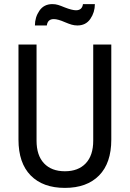

<svg xmlns="http://www.w3.org/2000/svg" viewBox="-20 -903 632 935"><path d="M357 -779Q342 -779 328.5 -783Q315 -787 296 -795Q262 -810 242 -810Q212 -810 208 -779H150Q150 -819 172 -851Q194 -883 235 -883Q250 -883 263 -879Q276 -875 295 -867Q331 -853 350 -853Q380 -853 384 -883H442Q442 -843 420 -811Q398 -779 357 -779ZM296 12Q189 12 129.5 -48.5Q70 -109 70 -223V-686H158V-218Q158 -146 194.5 -107.5Q231 -69 296 -69Q361 -69 397.5 -107.5Q434 -146 434 -218V-686H522V-223Q522 -109 462.5 -48.5Q403 12 296 12Z"/></svg>

Font: Archivo Narrow
Style: Regular
Weight: 400
Designer: Hector Gatti
Foundry: Omnibus-Type
Version: Version 1.003